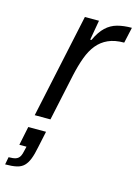

<svg xmlns="http://www.w3.org/2000/svg" viewBox="-173 -583 649 908"><g transform="rotate(15 151.0 -128.5)"><path d="M20 0 129 -510H198L181 -413H187Q207 -456 231 -478.5Q255 -501 286 -509.5Q317 -518 357 -518L340 -441Q294 -441 262 -426.5Q230 -412 208 -385Q186 -358 171.5 -318.5Q157 -279 146 -229L97 0ZM-55 261 -48 224Q-25 224 -12.5 219.5Q0 215 6.5 203.5Q13 192 17 171L21 154H-14L5 62H92L75 142Q68 178 59 201Q50 224 36.5 237.5Q23 251 1 256Q-21 261 -55 261Z"/></g></svg>

Font: Saira SemiCondensed
Style: Italic
Weight: 400
Width: 4
Italic angle: -12°
Designer: Hector Gatti with collaboration of the Omnibus-Type team
Foundry: Omnibus-Type
Version: Version 1.101